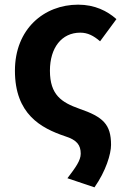

<svg xmlns="http://www.w3.org/2000/svg" viewBox="-20 -594 542 823"><path d="M385 209C434 139 456 66 456 27C456 -61 422 -93 320 -128C244 -155 194 -187 194 -291C194 -389 244 -454 324 -454C356 -454 381 -441 409 -417L479 -512C440 -547 386 -574 315 -574C169 -574 44 -470 44 -291C44 -105 155 -45 259 -10C310 6 326 28 326 65C326 94 304 124 269 170Z"/></svg>

Font: Noto Sans HK
Style: Bold
Weight: 700
Designer: Ryoko NISHIZUKA 西塚涼子 (kana, bopomofo & ideographs); Paul D. Hunt (Latin, Greek & Cyrillic); Sandoll Communications 산돌커뮤니
Foundry: Adobe
Version: Version 2.002;hotconv 1.0.116;makeotfexe 2.5.65601